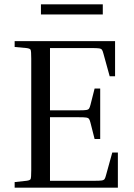

<svg xmlns="http://www.w3.org/2000/svg" viewBox="-20 -871 620 891"><path d="M501 -163H527V0H48V-26L103 -32Q119 -34 122 -40Q125 -46 125 -81V-599Q125 -634 122 -640Q119 -646 103 -648L48 -653V-680H514V-517H489L460 -622Q457 -634 453.5 -639.5Q450 -645 440 -646.5Q430 -648 406 -648H212V-359H346Q370 -359 380 -360.5Q390 -362 393.5 -367.5Q397 -373 400 -385L419 -460H445V-226H419L400 -301Q397 -313 393.5 -318.5Q390 -324 380 -325.5Q370 -327 346 -327H212V-32H418Q442 -32 452 -33.5Q462 -35 465.5 -40.5Q469 -46 472 -58ZM457 -851V-804H170V-851Z"/></svg>

Font: Inria Serif
Style: Regular
Weight: 400
Designer: Black Foundry Team
Foundry: Black Foundry
Version: Version 1.000; ttfautohint (v1.8.3)